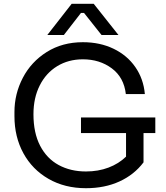

<svg xmlns="http://www.w3.org/2000/svg" viewBox="-20 -972 871 1010"><path d="M56 -361V-383Q56 -478 100 -562.5Q144 -647 226 -698.5Q308 -750 416 -750Q506 -750 577.5 -715.5Q649 -681 692 -619Q735 -557 742 -477H642Q632 -565 568 -612.5Q504 -660 416 -660Q340 -660 281 -624Q222 -588 189 -522.5Q156 -457 156 -371Q156 -273 191 -205.5Q226 -138 288.5 -104Q351 -70 432 -70Q497 -70 551 -90.5Q605 -111 643 -148V-272H406V-354H797V-272H735V-118Q686 -53 608.5 -17.5Q531 18 432 18Q321 18 235.5 -31Q150 -80 103 -166Q56 -252 56 -361ZM357 -952H473L603 -788H514L422 -904H406L316 -788H229Z"/></svg>

Font: Sora-SIA
Style: Regular
Weight: 400
Designer: Jonathan Barnbrook, Julián Moncada
Foundry: Barnbrook Fonts
Version: Version 2.000